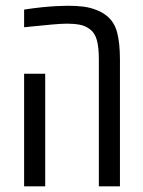

<svg xmlns="http://www.w3.org/2000/svg" viewBox="-20 -660 507 680"><path d="M330.1 0V-449.7Q330.1 -492.2 323 -518.1Q315.9 -543.9 297.4 -557.1Q282.2 -568.8 262.2 -572.5Q242.2 -576.2 217.8 -576.2Q198.7 -576.2 164.3 -573.2Q129.9 -570.3 65.4 -563.5V-626Q79.6 -628.4 95.5 -630.4Q111.3 -632.3 128.4 -634.3Q158.7 -637.2 180.9 -638.4Q203.1 -639.6 219.2 -639.6Q252 -639.6 275.6 -636.5Q299.3 -633.3 319.3 -625.5Q330.1 -621.6 339.4 -616.5Q348.6 -611.3 357.4 -604.5Q384.8 -583 394.8 -545.2Q404.8 -507.3 404.8 -449.2V0ZM65.4 0V-398.9H140.1V0Z"/></svg>

Font: Open Sans Condensed
Style: Regular
Weight: 400
Width: 3
Designer: Monotype Design Team
Foundry: Monotype Imaging Inc.
Version: Version 3.000